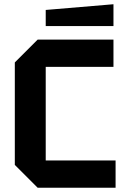

<svg xmlns="http://www.w3.org/2000/svg" viewBox="-20 -887 594 907"><path d="M50 -108V-592L158 -700H516V-571H196V-129H526V0H158ZM196 -764V-840L516 -867V-764Z"/></svg>

Font: Tektur SemiBold
Style: Regular
Weight: 600
Designer: Adam Jagosz
Foundry: Adam Jagosz
Version: Version 1.005;gftools[0.9.30]